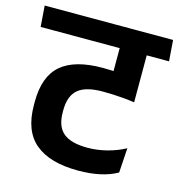

<svg xmlns="http://www.w3.org/2000/svg" viewBox="-117 -726 777 827"><g transform="rotate(15 272.0 -313.0)"><path d="M297 -544.5H550.5L543.5 -638H290ZM461.5 -577H341.5V-471.5L461.5 -471ZM-11.5 -544.5H561L554 -638H-18.5ZM341 -372.5 461.5 -338.5V-578.5H341ZM477.5 -26.5 484.5 -136.5Q449 -117 405.2 -105.5Q361.5 -94 317 -94Q244 -94 209.8 -122.5Q175.5 -151 175.5 -214V-224Q175.5 -287 209.5 -316Q243.5 -345 319.5 -345Q343 -345 365.2 -344Q387.5 -343 411 -341Q434.5 -339 461.5 -335V-428.5Q414.5 -436.5 374.2 -440Q334 -443.5 292.5 -443.5Q168.5 -443.5 108 -391.8Q47.5 -340 47.5 -227V-212.5Q47.5 -96.5 112.8 -42.5Q178 11.5 303.5 11.5Q358 11.5 401.8 1.8Q445.5 -8 477.5 -26.5Z"/></g></svg>

Font: Anek Devanagari SemiBold
Style: Regular
Weight: 600
Designer: Kailash Malviya (Devanagari) & Yesha Goshar (Latin)
Foundry: Ek Type
Version: Version 1.003